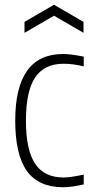

<svg xmlns="http://www.w3.org/2000/svg" viewBox="-20 -777 408 807"><path d="M83 -685 207 -757 331 -685V-639L207 -711L83 -639ZM245 10Q142 10 93 -58.5Q44 -127 44 -270Q44 -550 245 -550Q262 -550 281.5 -547.5Q301 -545 332 -539V-498Q307 -504 287 -506.5Q267 -509 247 -509Q166 -509 127.5 -451Q89 -393 89 -269Q89 -147 127.5 -89Q166 -31 247 -31Q275 -31 332 -43V-2Q312 3 288 6.5Q264 10 245 10Z"/></svg>

Font: Encode Sans Compressed
Style: ExtraLight
Weight: 200
Designer: Pablo Impallari, Andres Torresi
Foundry: Pablo Impallari, Andres Torresi
Version: Version 1.000; ttfautohint (v1.00) -l 8 -r 50 -G 200 -x 14 -